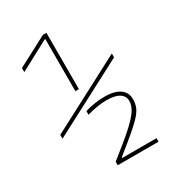

<svg xmlns="http://www.w3.org/2000/svg" viewBox="-179 -838 858 945"><g transform="rotate(-30 250.0 -365.0)"><path d="M212 -415V-711H208L41 -622V-645L212 -735H232V-415ZM210 -15Q293 -80 338 -120.5Q383 -161 400.5 -188.5Q418 -216 418 -240Q418 -269 393.5 -284.5Q369 -300 322 -300Q297 -300 266.5 -295Q236 -290 210 -282V-303Q235 -311 265 -315.5Q295 -320 322 -320Q378 -320 408 -299Q438 -278 438 -240Q438 -219 432 -200Q426 -181 407 -158.5Q388 -136 349.5 -103Q311 -70 247 -19V-15H442V5H210ZM40 -244V-266L460 -486V-464Z"/></g></svg>

Font: M PLUS 1 Code Thin
Style: Regular
Weight: 250
Designer: Coji Morishita
Foundry: UNDERFOREST DESIGN
Version: Version 1.002